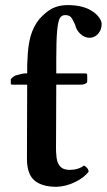

<svg xmlns="http://www.w3.org/2000/svg" viewBox="-20 -718 416 748"><path d="M199.2 -485.8V-432.1H312Q319.8 -432.1 319.8 -425.8V-400.9Q319.8 -395 312.3 -391.6Q304.7 -388.2 295.9 -388.2H199.2Q199.2 -341.3 198.7 -255.6Q198.2 -169.9 198.2 -141.1Q198.2 -125 199.2 -118.2Q200.7 -56.2 250 -56.2Q285.6 -56.2 307.1 -73.2Q325.2 -63 325.2 -48.8Q307.1 -25.4 272.2 -8.5Q237.3 8.3 201.2 9.8Q142.6 9.8 113.8 -15.4Q85 -40.5 85 -99.1Q85 -128.4 85.4 -231.2Q85.9 -334 85.9 -388.2H26.9Q22 -388.2 22 -394V-409.2Q33.7 -422.9 43.9 -424.8Q68.8 -432.1 78.1 -432.1H85.9V-452.1Q85.9 -472.2 86.9 -481.9Q88.4 -539.6 99.4 -577.6Q110.4 -615.7 132.8 -643.1Q158.7 -672.4 184.3 -685.3Q210 -698.2 243.2 -698.2Q303.2 -698.2 338.9 -674.8Q356.9 -663.1 366.5 -649.2Q376 -635.3 376 -625Q376 -601.6 362.1 -586.2Q348.1 -570.8 329.1 -570.8Q309.6 -570.8 293.2 -585.9Q276.9 -601.1 272.9 -621.1Q262.7 -644.5 255.6 -651.9Q248.5 -659.2 233.9 -659.2Q220.2 -659.2 213.1 -647.2Q206.1 -635.3 202.6 -597.9Q199.2 -560.5 199.2 -485.8Z"/></svg>

Font: Common Serif SemiBold
Style: Regular
Weight: 600
Designer: Philipp H. Poll, Khaled Hosny
Foundry: Stefan Peev, Context Ltd.
Version: Version 1.026